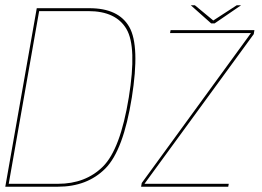

<svg xmlns="http://www.w3.org/2000/svg" viewBox="-29 -706 989 726"><path d="M-9 0H190Q300.5 0 369 -68.5Q437.5 -137 469.5 -337.5Q500.5 -532.5 460 -603.8Q419.5 -675 309 -675H110ZM4 -11 119 -664H305Q409.5 -664 449.2 -596.2Q489 -528.5 458 -337.5Q426 -141.5 360.2 -76.2Q294.5 -11 190 -11ZM504.5 0H834L836 -11H518V-12L930.5 -577L933 -592H616L614 -581H920L507 -14ZM769.5 -617.5H782.5L882.5 -686H866L777.5 -628.5L708 -686H692.5Z"/></svg>

Font: Anybody UltraCondensed Thin Thin
Style: Italic
Weight: 250
Italic angle: -10°
Version: Version 1.111